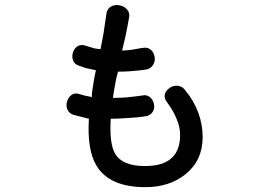

<svg xmlns="http://www.w3.org/2000/svg" viewBox="-20 -774 1040 773"><path d="M328.1 -588.9Q308.6 -596.7 293.9 -588.9Q280.3 -581.1 274.4 -564.5Q268.6 -547.9 273.4 -533.2Q278.3 -516.6 294.9 -510.7Q309.6 -504.9 325.2 -500Q340.8 -496.1 366.2 -491.2Q361.3 -472.7 356.4 -440.4Q349.6 -403.3 349.6 -382.8L342.8 -384.8Q330.1 -386.7 323.2 -388.7Q313.5 -391.6 298.8 -395.5Q281.2 -401.4 267.6 -391.6Q254.9 -381.8 250 -365.2Q245.1 -348.6 251 -334Q257.8 -317.4 276.4 -311.5L337.9 -295.9Q330.1 -170.9 368.2 -107.4Q419.9 -20.5 565.4 -20.5Q662.1 -20.5 726.6 -72.3Q795.9 -127.9 795.9 -222.7Q795.9 -272.5 778.3 -320.3Q759.8 -370.1 726.6 -409.2Q715.8 -425.8 696.3 -428.7Q679.7 -430.7 664.1 -420.9Q648.4 -410.2 643.6 -395.5Q639.6 -377.9 653.3 -361.3Q678.7 -326.2 690.4 -296.9Q705.1 -263.7 705.1 -230.5Q705.1 -170.9 673.8 -140.6Q639.6 -105.5 563.5 -105.5Q472.7 -105.5 443.4 -155.3Q419.9 -195.3 425.8 -295.9Q458 -295.9 493.2 -298.8Q532.2 -300.8 566.4 -305.7Q586.9 -309.6 595.7 -325.2Q603.5 -338.9 599.6 -355.5Q595.7 -373 584 -382.8Q570.3 -393.6 553.7 -389.6Q519.5 -384.8 487.3 -381.8Q460.9 -379.9 434.6 -379.9Q439.5 -415 443.4 -433.6Q448.2 -462.9 455.1 -485.4Q477.5 -485.4 505.9 -487.3Q543 -490.2 569.3 -494.1Q587.9 -498 596.7 -513.7Q605.5 -527.3 602.5 -544.9Q599.6 -562.5 587.9 -573.2Q574.2 -585 555.7 -581.1H552.7Q527.3 -576.2 513.7 -574.2Q492.2 -571.3 471.7 -570.3Q478.5 -599.6 485.4 -628.9Q493.2 -666 500 -705.1Q502.9 -724.6 490.2 -737.3Q478.5 -750 460 -752.9Q440.4 -755.9 425.8 -747.1Q410.2 -737.3 408.2 -716.8Q402.3 -672.9 396.5 -637.7Q390.6 -603.5 384.8 -576.2Q372.1 -577.1 361.3 -579.1Q354.5 -581.1 337.9 -585.9Z"/></svg>

Font: GungsuhChe
Style: Regular
Weight: 400
Monospace: yes
Version: Version 2.21